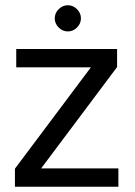

<svg xmlns="http://www.w3.org/2000/svg" viewBox="-20 -713 517 733"><path d="M37 0V-69L327 -456H42V-526H427V-457L137 -70H432V0ZM239 -593Q219 -593 204 -608Q189 -623 189 -643Q189 -663 204 -678Q219 -693 239 -693Q259 -693 274 -678Q289 -663 289 -643Q289 -623 274 -608Q259 -593 239 -593Z"/></svg>

Font: DM Sans 9pt
Style: Regular
Weight: 400
Designer: Colophon Foundry, Jonny Pinhorn
Foundry: Colophon Foundry
Version: Version 4.004;gftools[0.9.30]